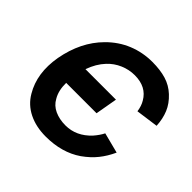

<svg xmlns="http://www.w3.org/2000/svg" viewBox="-188 -960 1169 1169"><g transform="rotate(45 396.0 -375.5)"><path d="M597 -255 729 -221Q705 -168.5 672.2 -127.5Q639.5 -86.5 589.5 -51Q493 15.5 354 15.5Q270.5 15.5 207 -16Q143.5 -47.5 108.5 -107.5Q41.5 -219.5 68.5 -375Q99 -541.5 202 -645Q262 -705.5 336 -735.5Q410 -765.5 492.5 -765.5Q561 -765.5 612 -750Q663 -734.5 702 -698Q744 -659 763.2 -612.5Q782.5 -566 785.5 -508.5L640.5 -488.5Q635 -529 617.5 -557.5Q574.5 -632.5 474 -632.5Q425.5 -632.5 380 -613Q334.5 -593.5 301 -557.5Q259 -513 235.5 -446H498L473 -304H211.5Q210.5 -237 237.5 -192.5Q257.5 -155 298.2 -136.2Q339 -117.5 391.5 -117.5Q484 -117.5 554 -192.5Q567.5 -208 578.2 -223.5Q589 -239 597 -255Z"/></g></svg>

Font: Russisch Sans ExtraBold
Style: Italic
Weight: 800
Width: 4
Italic angle: -10°
Designer: Michael Sharanda (font) & Cristiano Sobral (main changes)
Foundry: Michael Sharanda
Version: Version 2.00;September 8, 2020;FontCreator 13.0.0.2681 64-bi